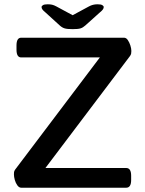

<svg xmlns="http://www.w3.org/2000/svg" viewBox="-20 -876 678 896"><path d="M79 0Q69 0 61 -11Q53 -22 49 -36.5Q45 -51 45 -62Q45 -67 45.5 -72.5Q46 -78 51 -85L446 -608H79Q57 -608 57 -644V-664Q57 -700 79 -700H559Q569 -700 576.5 -689Q584 -678 588.5 -663.5Q593 -649 593 -638Q593 -631 592 -626Q591 -621 587 -615L192 -92H569Q592 -92 592 -56V-36Q592 0 569 0ZM435 -856Q451 -856 457.5 -852Q464 -848 464 -843Q464 -838 460.5 -832.5Q457 -827 446 -818L378 -757Q367 -747 355.5 -743.5Q344 -740 319 -740Q294 -740 282 -743.5Q270 -747 259 -757L192 -818Q181 -827 177.5 -832.5Q174 -838 174 -843Q174 -848 180.5 -852Q187 -856 203 -856Q214 -856 223 -854Q232 -852 243 -846L319 -805L395 -846Q413 -856 435 -856Z"/></svg>

Font: Asap Semi Expanded Medium
Style: Regular
Weight: 500
Width: 6
Designer: Pablo Cosgaya
Foundry: Omnibus-Type
Version: Version 3.001; ttfautohint (v1.8.4.7-5d5b)